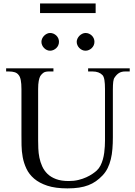

<svg xmlns="http://www.w3.org/2000/svg" viewBox="-20 -1048 763 1084"><path d="M687 -644.5Q666.5 -644.5 652.6 -636.2Q638.7 -627.9 627.4 -610.8Q621.6 -604 619.4 -586.9Q617.2 -569.8 617.2 -542V-272.5Q617.2 -238.3 614.7 -207.3Q612.3 -176.3 605.7 -149.2Q599.1 -122.1 587.9 -99.1Q576.7 -76.2 559.1 -57.6Q541 -38.6 521.5 -24.9Q502 -11.2 478.5 -2.2Q455.1 6.8 426.3 11.2Q397.5 15.6 360.8 15.6Q293 15.6 247.3 0.5Q201.7 -14.6 172.9 -39.3Q144 -64 129.2 -95.7Q114.3 -127.4 108.2 -160.9Q102.1 -194.3 101.6 -227.1Q101.1 -259.8 101.1 -285.6V-545.4Q101.1 -576.2 97.2 -595.9Q93.3 -615.7 84.5 -625.5Q76.7 -635.7 63.2 -640.1Q49.8 -644.5 29.8 -644.5H14.6V-662.1H281.7V-644.5H256.8Q236.8 -644.5 226.6 -638.2Q216.3 -631.8 207.5 -618.7Q202.1 -608.9 198.7 -591.1Q195.3 -573.2 195.3 -545.4V-256.3Q195.3 -234.9 196.3 -209.2Q197.3 -183.6 202.4 -158.2Q207.5 -132.8 218.3 -108.9Q229 -85 248 -66.4Q267.1 -47.9 296.4 -36.9Q325.7 -25.9 367.7 -25.9Q397.5 -25.9 422.6 -32Q447.8 -38.1 467.8 -47.4Q487.8 -56.6 502.7 -66.9Q517.6 -77.1 526.4 -85.4Q539.1 -97.2 547.4 -113.5Q555.7 -129.9 560.8 -148.2Q565.9 -166.5 568.4 -185.5Q570.8 -204.6 571.8 -221.9Q572.8 -239.3 572.8 -253.4V-545.4Q572.8 -576.2 569.6 -595.7Q566.4 -615.2 559.1 -623.5Q539.6 -644.5 502.4 -644.5H477.5V-662.1H712.4V-644.5ZM313 -812Q313 -801.8 309.1 -792.7Q305.2 -783.7 298.1 -776.9Q291 -770 282 -765.9Q272.9 -761.7 262.7 -761.7Q252.9 -761.7 244.1 -765.9Q235.4 -770 228.5 -777.1Q221.7 -784.2 217.8 -793.2Q213.9 -802.2 213.9 -812Q213.9 -821.3 218 -830.3Q222.2 -839.4 229 -846.2Q235.8 -853 244.6 -857.4Q253.4 -861.8 262.7 -861.8Q272.9 -861.8 282 -857.9Q291 -854 298.1 -847.2Q305.2 -840.3 309.1 -831.3Q313 -822.3 313 -812ZM513.2 -812Q513.2 -801.8 509.3 -792.7Q505.4 -783.7 498.3 -776.9Q491.2 -770 482.2 -765.9Q473.1 -761.7 462.9 -761.7Q452.6 -761.7 443.6 -765.9Q434.6 -770 427.7 -777.1Q420.9 -784.2 417 -793.2Q413.1 -802.2 413.1 -812Q413.1 -821.3 417.5 -830.3Q421.9 -839.4 428.7 -846.2Q435.5 -853 444.6 -857.4Q453.6 -861.8 462.9 -861.8Q473.1 -861.8 482.2 -857.9Q491.2 -854 498.3 -847.2Q505.4 -840.3 509.3 -831.3Q513.2 -822.3 513.2 -812ZM206.1 -974.1V-1028.3H520V-974.1Z"/></svg>

Font: Doulos SIL Afr
Style: Regular
Weight: 400
Designer: Walt Agee, Victor Gaultney, Peter Martin, Debbi Hosken, Becca Hirsbrunner
Foundry: SIL International
Version: Version 5.000